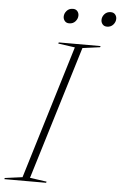

<svg xmlns="http://www.w3.org/2000/svg" viewBox="-103 -932 613 974"><g transform="rotate(5 204.0 -445.5)"><path d="M255 -697 169.5 -709 171.5 -715H384.5L382.5 -709L293.5 -697L86 -18L171.5 -6L169.5 0H-43L-41.5 -6L48 -18ZM215.5 -816Q201 -816 193 -825.5Q185 -835 185 -847.5Q185 -864 197 -877.5Q209 -891 228.5 -891Q243 -891 251 -881.8Q259 -872.5 259 -859.5Q259 -843 247 -829.5Q235 -816 215.5 -816ZM408 -816Q393.5 -816 385.5 -825.5Q377.5 -835 377.5 -847.5Q377.5 -864 389.5 -877.5Q401.5 -891 421 -891Q435.5 -891 443.5 -881.8Q451.5 -872.5 451.5 -859.5Q451.5 -843 439.5 -829.5Q427.5 -816 408 -816Z"/></g></svg>

Font: Newsreader Display ExtraLight
Style: Italic
Weight: 275
Italic angle: -17°
Designer: Hugues Gentile
Foundry: Production Type
Version: Version 1.002